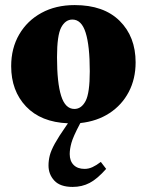

<svg xmlns="http://www.w3.org/2000/svg" viewBox="-20 -471 578 756"><path d="M294.5 17Q268 67 261.2 91.8Q254.5 116.5 254.5 135.5Q254.5 163 270 178.5Q285.5 194 313 194Q329 194 344.2 187Q359.5 180 377 166.5L398 194Q363 233.5 333 249.2Q303 265 266 265Q217 265 194 240.2Q171 215.5 171 180.5Q171 161 176 141.2Q181 121.5 196 94.2Q211 67 240 25.5L247.5 14.5Q141 10 82.5 -51.8Q24 -113.5 24 -210.5Q24 -281 55.5 -335.2Q87 -389.5 143.2 -420.2Q199.5 -451 274 -451Q388.5 -451 451.2 -388.8Q514 -326.5 514 -225.5Q514 -160.5 487 -109Q460 -57.5 411 -25.5Q362 6.5 296.5 13.5ZM273 -42Q300.5 -42 317 -73.2Q333.5 -104.5 333.5 -190.5Q333.5 -291 317.2 -342.5Q301 -394 265 -394Q237.5 -394 221 -363Q204.5 -332 204.5 -245.5Q204.5 -145 220.8 -93.5Q237 -42 273 -42Z"/></svg>

Font: Newsreader 16pt ExtraBold
Style: Regular
Weight: 800
Designer: Hugues Gentile
Foundry: Production Type
Version: Version 1.003; ttfautohint (v1.8.3)